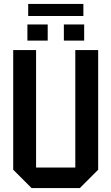

<svg xmlns="http://www.w3.org/2000/svg" viewBox="-20 -954 565 974"><path d="M47 -93V-700H163V-104H362V-700H478V-93L385 0H140ZM119 -748V-830H222V-748ZM304 -748V-830H407V-748ZM123 -873V-934H403V-873Z"/></svg>

Font: Tektur SemiCondensed Medium
Style: Regular
Weight: 500
Width: 4
Designer: Adam Jagosz
Foundry: Adam Jagosz
Version: Version 1.005;gftools[0.9.30]